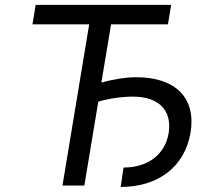

<svg xmlns="http://www.w3.org/2000/svg" viewBox="-20 -747 848 773"><path d="M669 -727.3H123.6L110.8 -649.1H339.1L231.5 0H319.6L375.7 -337.7C420.8 -350.9 470.9 -358 515.6 -358C619.3 -358 673.3 -302.6 659.1 -211.6C644.9 -125 575.3 -72.4 477.3 -72.4L465.9 5.7C617.9 5.7 724.4 -76.7 747.2 -213.1C769.9 -352.3 687.5 -436.1 528.4 -436.1C489 -436.1 437.9 -428.6 388.1 -414.4L427.2 -649.1H656.2Z"/></svg>

Font: Magic Ui Pro
Style: Italic
Weight: 400
Italic angle: -9.39999°
Designer: Stefan Endress, Andreas Faust
Version: Version 1.000;FEAKit 1.0